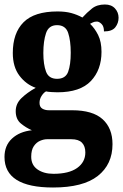

<svg xmlns="http://www.w3.org/2000/svg" viewBox="-27 -600 548 855"><path d="M209 235Q-7 235 -7 99Q-7 48 26.5 17Q60 -14 115 -20Q89 -31 66 -50Q43 -69 43 -105Q43 -138 68 -162.5Q93 -187 132 -209Q89 -224 59.5 -263Q30 -302 30 -364Q30 -453 78 -501Q126 -549 229 -549Q264 -549 290 -542Q316 -535 340 -522Q360 -544 382.5 -562Q405 -580 440 -580Q469 -580 485 -562.5Q501 -545 501 -521Q501 -497 486.5 -478.5Q472 -460 436 -460Q436 -483 425 -493.5Q414 -504 405 -504Q394 -504 387 -500.5Q380 -497 374 -494Q395 -474 410 -444Q425 -414 425 -369Q425 -289 377.5 -239Q330 -189 229 -189Q219 -189 202.5 -190Q186 -191 178 -193Q168 -188 158.5 -173.5Q149 -159 149 -142Q149 -124 161 -116.5Q173 -109 191 -109H294Q386 -109 430 -69Q474 -29 474 42Q474 132 408.5 183.5Q343 235 209 235ZM227 -249Q265 -249 276.5 -280.5Q288 -312 288 -365Q288 -419 276.5 -453.5Q265 -488 227 -488Q190 -488 178 -452.5Q166 -417 166 -364Q166 -313 178 -281Q190 -249 227 -249ZM211 174Q280 174 316.5 148Q353 122 353 79Q353 51 338 35.5Q323 20 291 20H182Q168 20 151.5 27Q135 34 123.5 51Q112 68 112 98Q112 135 140 154.5Q168 174 211 174Z"/></svg>

Font: Noto Serif Ethiopic Condensed ExtraBold
Style: Regular
Weight: 800
Width: 3
Designer: Monotype Design Team
Foundry: Monotype Imaging Inc.
Version: Version 2.102; ttfautohint (v1.8.4.7-5d5b)